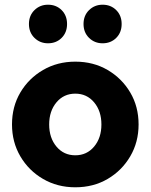

<svg xmlns="http://www.w3.org/2000/svg" viewBox="-20 -786 640 816"><path d="M300 10Q224 10 163 -25.5Q102 -61 66.5 -121.5Q31 -182 31 -257Q31 -333 66.5 -393Q102 -453 163 -488.5Q224 -524 300 -524Q377 -524 437.5 -488.5Q498 -453 533.5 -393Q569 -333 569 -257Q569 -182 533.5 -121.5Q498 -61 437.5 -25.5Q377 10 300 10ZM300 -126Q349 -126 380 -163Q411 -200 411 -257Q411 -314 380 -351Q349 -388 300 -388Q251 -388 220 -351Q189 -314 189 -257Q189 -200 220 -163Q251 -126 300 -126ZM184 -602Q150 -602 126.5 -625Q103 -648 103 -684Q103 -720 126.5 -743Q150 -766 184 -766Q219 -766 242 -743Q265 -720 265 -684Q265 -648 242 -625Q219 -602 184 -602ZM416 -602Q382 -602 358.5 -625Q335 -648 335 -684Q335 -720 358.5 -743Q382 -766 416 -766Q451 -766 474 -743Q497 -720 497 -684Q497 -648 474 -625Q451 -602 416 -602Z"/></svg>

Font: Red Hat Mono
Style: Bold
Weight: 700
Monospace: yes
Designer: Pentagram, MCKL
Foundry: Pentagram, MCKL
Version: Version 1.023; ttfautohint (v1.8.3)